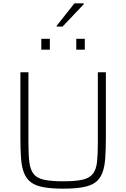

<svg xmlns="http://www.w3.org/2000/svg" viewBox="-20 -1120 755 1148"><path d="M358 8Q288 8 241 -0.5Q194 -9 166.5 -29Q139 -49 124.5 -84Q110 -119 106 -171Q102 -223 102 -296V-688H150V-265Q150 -195 155.5 -150.5Q161 -106 180.5 -80.5Q200 -55 242.5 -45.5Q285 -36 358 -36Q432 -36 473.5 -45.5Q515 -55 535 -80.5Q555 -106 560 -150.5Q565 -195 565 -265V-688H613V-296Q613 -223 609 -171Q605 -119 591 -84Q577 -49 549.5 -29Q522 -9 475 -0.5Q428 8 358 8ZM227 -823V-888H278V-823ZM436 -823V-888H487V-823ZM319 -961V-966L425 -1100H481V-1095L354 -961Z"/></svg>

Font: Saira Thin ExtraLight
Style: Regular
Weight: 250
Version: Version 1.101